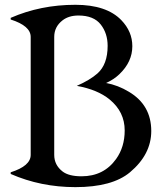

<svg xmlns="http://www.w3.org/2000/svg" viewBox="-20 -767 692 797"><path d="M205.1 -124Q205.1 -82 239.7 -55.2Q265.6 -35.2 318.4 -35.2Q410.6 -35.2 461.9 -106.9Q497.6 -156.7 497.6 -225.6Q497.6 -302.7 435.1 -354Q385.3 -395 298.8 -410.6Q354 -435.1 384.3 -461.9Q426.8 -499.5 426.8 -576.7Q426.8 -628.4 398.4 -665Q369.1 -702.6 305.7 -702.6Q265.6 -702.6 239.7 -682.6Q205.1 -655.8 205.1 -613.8ZM293 9.8Q149.4 9.8 24.4 -44.9Q24.4 -45.9 24.4 -51.8Q107.4 -78.1 107.4 -124V-613.8Q107.4 -659.7 24.4 -686Q24.4 -691.9 24.4 -692.9Q148.4 -747.1 293 -747.1Q421.9 -747.1 483.4 -683.6Q529.3 -636.2 529.3 -575.2Q529.3 -510.3 475.6 -459Q452.6 -437 420.4 -422.4Q469.7 -413.6 515.6 -385.7Q607.9 -330.6 607.9 -223.1Q607.9 -126 519.5 -51.8Q445.8 9.8 293 9.8Z"/></svg>

Font: Modern Antiqua
Style: Book
Weight: 400
Designer: Wojciech Kalinowski "wmk69" (wmk69@o2.pl)
Foundry: Wojciech Kalinowski "wmk69" (wmk69@o2.pl)
Version: Version 3.1.0; 2021-05-28